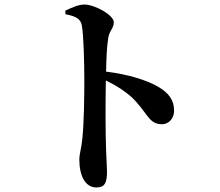

<svg xmlns="http://www.w3.org/2000/svg" viewBox="-20 -792 970 847"><path d="M694 -244C727 -244 748 -272 748 -303C748 -354 721 -383 680 -408C628 -439 541 -465 448 -476C449 -531 451 -583 457 -621C461 -656 482 -666 482 -694C482 -725 399 -772 352 -772C325 -772 294 -757 268 -745L269 -729C307 -722 336 -712 341 -680C349 -637 352 -516 352 -436C352 -379 351 -250 343 -178C339 -136 330 -114 330 -88C330 -17 356 35 405 35C442 35 452 15 452 -35C452 -49 450 -81 448 -130C445 -213 445 -336 447 -437C497 -413 530 -390 559 -365C631 -297 634 -244 694 -244Z"/></svg>

Font: GenRyuMin2 TW B
Style: Regular
Weight: 700
Version: Version 2.100;PS 2.1;hotconv 16.6.51;makeotf.lib2.5.65220 DE